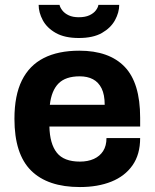

<svg xmlns="http://www.w3.org/2000/svg" viewBox="-20 -743 624 775"><path d="M302.7 12Q172.5 12 105.4 -54.6Q38.3 -121.2 38.3 -263.2Q38.3 -357.8 68.3 -418.4Q98.3 -479 156.5 -508.7Q214.8 -538.4 300.1 -538.4Q420.4 -538.4 483.1 -473.5Q545.7 -408.6 545.7 -267.9V-232.3H179.4Q181 -162.5 209.4 -126.6Q237.8 -90.7 302.7 -90.7Q334.7 -90.7 358.9 -101.6Q383 -112.5 396.4 -133.5Q409.8 -154.6 409.8 -185.7H545.7Q545.7 -119.6 514.9 -75.7Q484 -31.7 429.5 -9.9Q375 12 302.7 12ZM181.2 -320.1H402.6Q402.6 -360.6 390.2 -386Q377.7 -411.3 355.3 -423.1Q333 -434.9 301.9 -434.9Q244.8 -434.9 216.3 -406.2Q187.8 -377.5 181.2 -320.1ZM298.1 -589.6Q241.1 -589.6 205.1 -610Q169.1 -630.5 152.6 -661.6Q136 -692.8 136 -723.4H220.3Q222.5 -712.6 231.8 -700.7Q241.1 -688.8 257.5 -681.1Q273.9 -673.4 298.1 -673.4Q323.9 -673.4 341.1 -681.4Q358.2 -689.4 367.1 -701.4Q376 -713.4 377.2 -723.4H461.2Q461.2 -692.8 444.2 -661.6Q427.2 -630.5 391.5 -610Q355.9 -589.6 298.1 -589.6Z"/></svg>

Font: Archivo Variable SemiBold
Style: Regular
Weight: 600
Designer: Hector Gatti
Foundry: Omnibus-Type
Version: Version 2.001